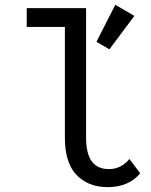

<svg xmlns="http://www.w3.org/2000/svg" viewBox="-20 -766 626 796"><path d="M561.5 -47.4Q512.7 9.8 426.8 9.8Q342.3 9.8 293.5 -44.9Q249 -94.7 249 -195.8V-654.3H90.8V-732.4H336.9V-195.8Q336.9 -127.4 361.8 -95.2Q385.3 -64.9 432.1 -64.9Q481.4 -64.9 516.6 -106.9Q516.6 -106.9 561.5 -47.4ZM458 -746.1 537.1 -700.2 433.6 -561.5 379.9 -592.8Z"/></svg>

Font: Consola Mono
Style: Book
Weight: 400
Monospace: yes
Designer: Wojciech Kalinowski "wmk69" (wmk69@o2.pl)
Foundry: Wojciech Kalinowski "wmk69" (wmk69@o2.pl)
Version: Version 2.1.0